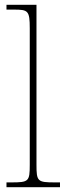

<svg xmlns="http://www.w3.org/2000/svg" viewBox="-20 -780 277 800"><path d="M7 0H230V-20H209C136 -20 132 -24 132 -94V-760H7V-740H37C97 -740 104 -736 104 -662V-94C104 -24 100 -20 27 -20H7Z"/></svg>

Font: Noto Serif Myanmar SemiCondensed Thin
Style: Regular
Weight: 100
Width: 4
Designer: Ben Mitchell and the Monotype Design Team
Foundry: Monotype Imaging Inc.
Version: Version 2.106